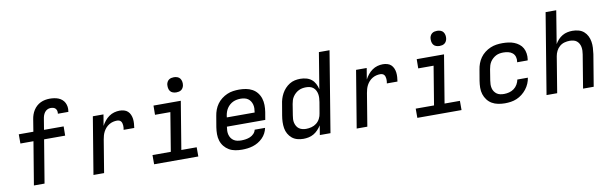

<svg xmlns="http://www.w3.org/2000/svg" viewBox="-47 -1229 5495 1724"><g transform="rotate(-10 2700.0 -367.5)"><path d="M155 0 220 -392H101V-476H234L252 -587Q255 -607 262 -627.5Q269 -648 281 -667Q293 -686 309.5 -701Q326 -716 346 -725.5Q366 -735 387.5 -739Q409 -743 429 -743Q450 -743 470 -740Q490 -737 508 -730Q526 -723 541 -710Q556 -697 564.5 -680Q573 -663 576 -643Q579 -623 575 -602V-597H479V-599Q481 -612 478 -624Q475 -636 467 -644.5Q459 -653 447 -656Q435 -659 422 -659Q407 -659 392.5 -651.5Q378 -644 368.5 -631Q359 -618 354 -603Q349 -588 347 -573L331 -476H510L509 -392H317L252 0Z M698 0 784 -520H881L864 -418Q876 -441 893 -462Q910 -483 932 -498.5Q954 -514 979 -521Q1004 -528 1029 -528Q1049 -528 1069 -522.5Q1089 -517 1103 -504Q1117 -491 1125 -472.5Q1133 -454 1135.5 -434Q1138 -414 1136.5 -393Q1135 -372 1132 -352H1035Q1037 -362 1038 -372.5Q1039 -383 1038 -393Q1037 -403 1034.5 -412.5Q1032 -422 1026 -429.5Q1020 -437 1010.5 -440.5Q1001 -444 991 -444Q972 -444 954 -439.5Q936 -435 919 -425Q902 -415 888.5 -400Q875 -385 866 -368Q857 -351 852 -333Q847 -315 844 -297L795 0Z M1654 0H1251V-84H1418L1476 -436H1336L1337 -520H1586L1514 -84H1654ZM1560 -601Q1544 -601 1528.5 -606.5Q1513 -612 1504 -624.5Q1495 -637 1492.5 -653.5Q1490 -670 1492 -687Q1494 -698 1500 -709Q1506 -720 1516 -727Q1526 -734 1537.5 -736.5Q1549 -739 1561 -739Q1577 -739 1592.5 -733.5Q1608 -728 1617 -715.5Q1626 -703 1629 -686.5Q1632 -670 1629 -653Q1627 -642 1621 -631Q1615 -620 1605 -613Q1595 -606 1583.5 -603.5Q1572 -601 1560 -601Z M2052 8Q2021 8 1990.5 2.5Q1960 -3 1934.5 -18Q1909 -33 1890.5 -56Q1872 -79 1863 -107.5Q1854 -136 1854 -167.5Q1854 -199 1859 -231L1876 -331Q1880 -358 1890 -385Q1900 -412 1917 -436Q1934 -460 1958 -478.5Q1982 -497 2008.5 -508.5Q2035 -520 2063 -524Q2091 -528 2118 -528Q2150 -528 2180.5 -522.5Q2211 -517 2237.5 -502.5Q2264 -488 2282.5 -464.5Q2301 -441 2310 -412.5Q2319 -384 2319.5 -352.5Q2320 -321 2315 -289L2303 -219H1953V-217Q1950 -199 1949.5 -181Q1949 -163 1953.5 -146Q1958 -129 1967.5 -115Q1977 -101 1991.5 -91.5Q2006 -82 2023.5 -78.5Q2041 -75 2059 -75Q2079 -75 2099.5 -78Q2120 -81 2139.5 -89Q2159 -97 2174.5 -113Q2190 -129 2194 -149H2289Q2284 -124 2272 -101Q2260 -78 2241 -59Q2222 -40 2199 -26.5Q2176 -13 2151.5 -5.5Q2127 2 2102 5Q2077 8 2052 8ZM1967 -301H2221V-303Q2224 -321 2224.5 -339Q2225 -357 2220.5 -373.5Q2216 -390 2207 -404Q2198 -418 2184.5 -427.5Q2171 -437 2153.5 -441Q2136 -445 2118 -445Q2101 -445 2083.5 -442Q2066 -439 2049.5 -431.5Q2033 -424 2018.5 -411.5Q2004 -399 1994 -384Q1984 -369 1978 -352Q1972 -335 1969 -317Z M2612 8Q2583 8 2556 0.5Q2529 -7 2508.5 -24Q2488 -41 2474.5 -65Q2461 -89 2456.5 -116.5Q2452 -144 2453 -173Q2454 -202 2459 -231L2476 -331Q2479 -355 2486.5 -379.5Q2494 -404 2506.5 -427Q2519 -450 2537 -469.5Q2555 -489 2577.5 -503Q2600 -517 2625 -522.5Q2650 -528 2675 -528Q2703 -528 2730 -521Q2757 -514 2777.5 -497.5Q2798 -481 2810.5 -457Q2823 -433 2829 -406L2883 -735H2980L2859 0H2762L2776 -86Q2763 -65 2745 -46Q2727 -27 2705.5 -14.5Q2684 -2 2659.5 3Q2635 8 2612 8ZM2651 -76Q2675 -76 2700 -82.5Q2725 -89 2745.5 -105Q2766 -121 2778 -144.5Q2790 -168 2793 -192L2810 -292Q2813 -310 2814 -328.5Q2815 -347 2812 -364.5Q2809 -382 2801 -397.5Q2793 -413 2780 -424Q2767 -435 2749.5 -439.5Q2732 -444 2714 -444Q2697 -444 2680 -441Q2663 -438 2647 -430Q2631 -422 2617.5 -410Q2604 -398 2593.5 -382.5Q2583 -367 2578 -350.5Q2573 -334 2570 -317L2554 -217Q2551 -200 2550 -182.5Q2549 -165 2553 -148.5Q2557 -132 2565.5 -117.5Q2574 -103 2587.5 -93.5Q2601 -84 2617.5 -80Q2634 -76 2651 -76Z M3098 0 3184 -520H3281L3264 -418Q3276 -441 3293 -462Q3310 -483 3332 -498.5Q3354 -514 3379 -521Q3404 -528 3429 -528Q3449 -528 3469 -522.5Q3489 -517 3503 -504Q3517 -491 3525 -472.5Q3533 -454 3535.5 -434Q3538 -414 3536.5 -393Q3535 -372 3532 -352H3435Q3437 -362 3438 -372.5Q3439 -383 3438 -393Q3437 -403 3434.5 -412.5Q3432 -422 3426 -429.5Q3420 -437 3410.5 -440.5Q3401 -444 3391 -444Q3372 -444 3354 -439.5Q3336 -435 3319 -425Q3302 -415 3288.5 -400Q3275 -385 3266 -368Q3257 -351 3252 -333Q3247 -315 3244 -297L3195 0Z M4054 0H3651V-84H3818L3876 -436H3736L3737 -520H3986L3914 -84H4054ZM3960 -601Q3944 -601 3928.5 -606.5Q3913 -612 3904 -624.5Q3895 -637 3892.5 -653.5Q3890 -670 3892 -687Q3894 -698 3900 -709Q3906 -720 3916 -727Q3926 -734 3937.5 -736.5Q3949 -739 3961 -739Q3977 -739 3992.5 -733.5Q4008 -728 4017 -715.5Q4026 -703 4029 -686.5Q4032 -670 4029 -653Q4027 -642 4021 -631Q4015 -620 4005 -613Q3995 -606 3983.5 -603.5Q3972 -601 3960 -601Z M4449 8Q4418 8 4387.5 2Q4357 -4 4332 -18.5Q4307 -33 4289 -56.5Q4271 -80 4262 -108.5Q4253 -137 4253.5 -168.5Q4254 -200 4259 -231L4276 -331Q4280 -358 4290 -385Q4300 -412 4317 -436Q4334 -460 4358 -478.5Q4382 -497 4409 -508.5Q4436 -520 4463.5 -524Q4491 -528 4519 -528Q4546 -528 4573 -524.5Q4600 -521 4624.5 -511.5Q4649 -502 4669.5 -486Q4690 -470 4702 -448Q4714 -426 4718 -399Q4722 -372 4718 -345L4716 -336H4620L4621 -341Q4625 -364 4618.5 -385.5Q4612 -407 4595.5 -420.5Q4579 -434 4557 -439Q4535 -444 4512 -444Q4495 -444 4478 -441Q4461 -438 4445.5 -430Q4430 -422 4416 -409.5Q4402 -397 4392.5 -382Q4383 -367 4378 -350.5Q4373 -334 4370 -317L4354 -217Q4351 -199 4350.5 -181.5Q4350 -164 4354 -147Q4358 -130 4367.5 -116Q4377 -102 4390.5 -92.5Q4404 -83 4421 -79.5Q4438 -76 4456 -76Q4479 -76 4502.5 -82Q4526 -88 4546 -102.5Q4566 -117 4578.5 -139Q4591 -161 4595 -183H4691Q4687 -156 4676 -130Q4665 -104 4647 -81Q4629 -58 4606 -40Q4583 -22 4557 -11Q4531 0 4503.5 4Q4476 8 4449 8Z M4829 0 4950 -735H5047L4998 -435Q5010 -456 5027 -474.5Q5044 -493 5065.5 -505.5Q5087 -518 5110.5 -523Q5134 -528 5157 -528Q5186 -528 5213.5 -520.5Q5241 -513 5261 -495.5Q5281 -478 5293 -454Q5305 -430 5309.5 -402.5Q5314 -375 5312.5 -346.5Q5311 -318 5307 -289L5259 0H5162L5212 -303Q5215 -320 5215.5 -337.5Q5216 -355 5213 -371Q5210 -387 5202 -401.5Q5194 -416 5181.5 -426Q5169 -436 5152 -440Q5135 -444 5118 -444Q5094 -444 5070 -437.5Q5046 -431 5026.5 -414.5Q5007 -398 4995.5 -375Q4984 -352 4980 -328L4926 0Z"/></g></svg>

Font: Iosevka Md Ex Obl
Style: Regular
Weight: 500
Width: 7
Italic angle: -9°
Monospace: yes
Designer: Belleve Invis
Foundry: Belleve Invis
Version: Version 32.5.0; ttfautohint (v1.8.4)